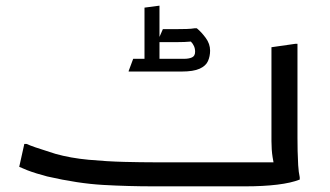

<svg xmlns="http://www.w3.org/2000/svg" viewBox="-20 -659 1168 679"><path d="M66 -150H74Q85 -145 105 -138Q125 -131 145 -125Q165 -119 176 -115Q229 -100 293.5 -94Q358 -88 419.5 -86.5Q481 -85 524 -85H986L952 -64Q948 -78 944 -103.5Q940 -129 940 -160V-492L1024 -504H1032V-172Q1032 -152 1032.5 -126Q1033 -100 1034.5 -75Q1036 -50 1040 -32V-24Q1010 -12 960.5 -6Q911 0 848 0H524Q434 0 345 -5Q256 -10 147 -35Q128 -40 110 -45.5Q92 -51 76.5 -57Q61 -63 48 -69ZM544 -436 535 -451H631Q648 -451 659 -456Q670 -461 670 -476Q670 -487 666 -496Q662 -505 655 -512Q645 -511 632 -510.5Q619 -510 605 -510H536L556 -556H605Q622 -556 639.5 -556.5Q657 -557 668 -559H676Q692 -546 707.5 -525Q723 -504 723 -480Q723 -460 715.5 -443Q708 -426 686 -416Q664 -406 622 -406H435V-408L451 -451H501L491 -436V-632L544 -639Z"/></svg>

Font: Kufam
Style: Regular
Weight: 400
Designer: Wael Morcos, Artur Schmal
Foundry: Original Type
Version: Version 1.301; ttfautohint (v1.8.3)